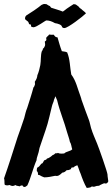

<svg xmlns="http://www.w3.org/2000/svg" viewBox="-30 -926 560 957"><path d="M-7.8 -22.5C-7.8 -15.6 -7.8 -10.7 -6.8 -5.9C-3.9 -2.9 2 -2 5.9 -2C9.8 -2 13.7 -2.9 17.6 -3.9C22.5 -1 28.3 1 33.2 1C38.1 1 42 -1 46.9 -3.9C50.8 1 60.5 0 67.4 2.9C71.3 0 75.2 -2 80.1 -2C85 -2 82 5.9 92.8 5.9C97.7 5.9 101.6 1 106.4 -2C125 -42 133.8 -85.9 152.3 -127.9C152.3 -142.6 162.1 -157.2 167 -188.5C179.7 -228.5 195.3 -268.6 207 -308.6C213.9 -332 218.8 -356.4 224.6 -378.9C227.5 -389.6 229.5 -402.3 234.4 -413.1C237.3 -419.9 238.3 -422.9 239.3 -429.7C242.2 -432.6 239.3 -430.7 246.1 -446.3L254.9 -425.8C267.6 -371.1 290 -320.3 304.7 -265.6C308.6 -251 315.4 -235.4 318.4 -218.8C325.2 -210 326.2 -192.4 330.1 -181.6C319.3 -170.9 300.8 -171.9 290 -161.1C285.2 -161.1 281.2 -160.2 276.4 -160.2C269.5 -160.2 263.7 -161.1 258.8 -164.1C256.8 -162.1 252.9 -161.1 246.1 -162.1C242.2 -159.2 242.2 -156.2 231.4 -152.3C227.5 -147.5 210.9 -135.7 204.1 -135.7C201.2 -128.9 197.3 -129.9 190.4 -127L181.6 -112.3C169.9 -109.4 172.9 -98.6 156.2 -90.8C153.3 -87.9 153.3 -77.1 153.3 -73.2C158.2 -70.3 160.2 -63.5 159.2 -54.7C169.9 -54.7 169.9 -48.8 190.4 -42C209 -42 226.6 -45.9 245.1 -49.8C259.8 -45.9 269.5 -54.7 280.3 -65.4C291 -66.4 295.9 -71.3 302.7 -78.1C313.5 -77.1 315.4 -80.1 323.2 -83C326.2 -86.9 321.3 -91.8 336.9 -91.8C340.8 -96.7 347.7 -99.6 355.5 -102.5C362.3 -87.9 365.2 -74.2 372.1 -59.6C378.9 -39.1 390.6 -8.8 402.3 10.7C409.2 9.8 415 9.8 420.9 7.8C423.8 6.8 424.8 1 436.5 4.9C445.3 4.9 446.3 0 461.9 0C465.8 0 467.8 -3.9 471.7 -4.9C476.6 -7.8 482.4 -9.8 489.3 -12.7C496.1 -9.8 504.9 -9.8 509.8 -22.5C508.8 -34.2 505.9 -44.9 505.9 -55.7C505.9 -67.4 461.9 -191.4 454.1 -210C443.4 -236.3 431.6 -261.7 423.8 -288.1C419.9 -300.8 418 -315.4 413.1 -328.1C400.4 -362.3 387.7 -395.5 376 -429.7C376 -432.6 375 -433.6 371.1 -446.3C356.4 -484.4 349.6 -522.5 325.2 -554.7C318.4 -590.8 319.3 -630.9 304.7 -665C297.9 -668 297.9 -668 278.3 -670.9C269.5 -693.4 263.7 -715.8 256.8 -739.3L254.9 -740.2C248 -740.2 243.2 -744.1 238.3 -752.9C230.5 -752 222.7 -752.9 214.8 -753.9C211.9 -747.1 200.2 -742.2 200.2 -735.4C200.2 -730.5 205.1 -725.6 193.4 -718.8C193.4 -710 198.2 -703.1 191.4 -692.4C190.4 -688.5 186.5 -685.5 183.6 -682.6C183.6 -675.8 181.6 -675.8 178.7 -670.9C171.9 -652.3 174.8 -622.1 170.9 -601.6C168 -585.9 163.1 -566.4 156.2 -550.8C155.3 -540 152.3 -531.2 143.6 -518.6L144.5 -505.9C141.6 -499 141.6 -494.1 136.7 -490.2C127.9 -456.1 116.2 -421.9 105.5 -387.7C98.6 -372.1 95.7 -356.4 90.8 -337.9C80.1 -305.7 69.3 -274.4 57.6 -242.2C35.2 -171.9 13.7 -103.5 -9.8 -37.1C-8.8 -34.2 -7.8 -29.3 -7.8 -22.5ZM94.7 -831.1C95.7 -829.1 99.6 -826.2 105.5 -821.3C112.3 -818.4 112.3 -812.5 115.2 -805.7C118.2 -804.7 127.9 -804.7 124 -796.9C124 -792 133.8 -790 136.7 -790C152.3 -790 196.3 -824.2 201.2 -824.2C215.8 -824.2 230.5 -818.4 242.2 -811.5C247.1 -808.6 250 -811.5 268.6 -803.7C271.5 -800.8 276.4 -801.8 280.3 -790C283.2 -787.1 286.1 -786.1 291 -786.1C308.6 -786.1 383.8 -844.7 398.4 -859.4C395.5 -864.3 392.6 -866.2 377 -878.9C377 -881.8 375 -878.9 364.3 -889.6C364.3 -891.6 359.4 -895.5 349.6 -902.3C345.7 -905.3 340.8 -904.3 336.9 -905.3C325.2 -897.5 313.5 -890.6 302.7 -882.8C295.9 -877.9 290 -872.1 283.2 -868.2C264.6 -876 244.1 -880.9 224.6 -887.7C221.7 -891.6 220.7 -893.6 217.8 -896.5C214.8 -896.5 215.8 -896.5 201.2 -905.3C197.3 -905.3 193.4 -906.2 189.5 -906.2C187.5 -906.2 183.6 -904.3 176.8 -901.4C161.1 -887.7 119.1 -859.4 100.6 -848.6C99.6 -844.7 94.7 -846.7 94.7 -831.1Z"/></svg>

Font: Caesar Dressing Cyrillic
Style: Regular
Weight: 400
Designer: Dathan Boardman
Foundry: Open Window
Version: Version 1.00;July 2, 2020;FontCreator 13.0.0.2642 64-bit